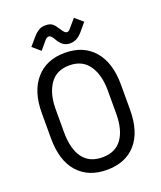

<svg xmlns="http://www.w3.org/2000/svg" viewBox="-164 -1007 940 1123"><g transform="rotate(-20 306.0 -445.0)"><path d="M306 14Q191 14 125.5 -59.5Q60 -133 60 -272V-428Q60 -563 125.5 -638.5Q191 -714 306 -714Q422 -714 487 -638.5Q552 -563 552 -428V-272Q552 -133 487 -59.5Q422 14 306 14ZM306 -64Q387 -64 427.5 -120Q468 -176 468 -278V-422Q468 -518 427.5 -577Q387 -636 306 -636Q225 -636 184.5 -577Q144 -518 144 -422V-278Q144 -176 184.5 -120Q225 -64 306 -64ZM357 -755Q332 -755 315 -767Q298 -779 284 -802Q266 -836 251 -836Q246 -836 240 -833.5Q234 -831 225 -820L184 -771L135 -813L177 -862Q191 -879 209.5 -891.5Q228 -904 255 -904Q284 -904 299 -891Q314 -878 327 -856Q339 -837 346.5 -830Q354 -823 361 -823Q366 -823 371.5 -826Q377 -829 384 -838L427 -888L476 -846L435 -797Q420 -779 400.5 -767Q381 -755 357 -755Z"/></g></svg>

Font: Space Mono
Style: Regular
Weight: 400
Monospace: yes
Designer: Colophon Foundry + Benjamin Critton
Foundry: Colophon Foundry & Benjamin Critton
Version: Version 1.003; ttfautohint (v1.8.4.7-5d5b)